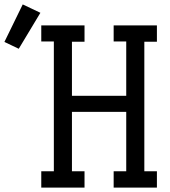

<svg xmlns="http://www.w3.org/2000/svg" viewBox="-149 -850 769 870"><path d="M38 0V-74H95V-662H38V-735H234V-661H177V-416H423V-662H366V-735H562V-661H505V-74H562V0H366V-74H423V-343H177V-74H234V0ZM-64 -629 -129 -660 -46 -830 34 -792Z"/></svg>

Font: Iosevka Slab Extended
Style: Regular
Weight: 400
Width: 7
Monospace: yes
Designer: Belleve Invis
Foundry: Belleve Invis
Version: Version 11.1.1; ttfautohint (v1.8.3)